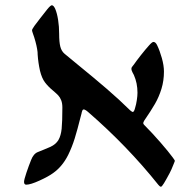

<svg xmlns="http://www.w3.org/2000/svg" viewBox="-20 -687 730 729"><path d="M71.3 3.4Q71.3 -4.4 80.3 -31.2Q89.4 -58.1 98.1 -79.6Q102.1 -90.3 108.4 -98.1Q114.7 -106 123 -109.4L147 -119.1L171.4 -129.4Q192.4 -139.2 201.9 -155.5Q211.4 -171.9 214.1 -198.2Q216.8 -224.6 216.8 -278.8Q216.8 -294.9 212.4 -306.2Q208 -317.4 201.2 -324.7Q194.3 -332 182.1 -342.3Q163.1 -357.9 150.9 -374Q138.7 -390.1 131.8 -418.5Q125 -449.2 123 -479.5Q123 -485.8 122.6 -489.3Q120.1 -512.7 109.9 -545.4Q109.4 -547.9 105.5 -558.1Q101.6 -568.8 101.6 -572.3Q101.6 -574.2 104.2 -578.6Q106.9 -583 110.8 -588.9Q130.4 -615.2 159.2 -651.4Q171.9 -667 176.8 -667Q183.6 -667 189.9 -652.8Q196.8 -636.2 200.7 -611.1Q204.6 -585.9 204.6 -558.6Q204.6 -527.3 209 -510Q213.4 -492.7 225.1 -482.9L275.4 -441.4Q337.9 -390.6 385.7 -349.4Q433.6 -308.1 474.1 -268.1Q475.6 -266.6 478.8 -264.4Q481.9 -262.2 483.9 -261.7Q489.3 -261.7 493.2 -278.3Q497.1 -290.5 499.5 -306.9Q502 -323.2 502 -335Q502 -371.6 488.3 -402.3Q485.8 -406.7 483.6 -411.1Q481.4 -415.5 480.2 -418.9Q479 -422.4 479 -425.8Q479 -428.7 480.2 -431.2Q481.4 -433.6 483.6 -436Q485.8 -438.5 488.3 -441.9Q496.6 -454.1 514.6 -477.1Q532.7 -500 545.9 -514.6Q557.6 -527.8 562.5 -527.8Q570.8 -527.8 576.7 -515.1Q586.4 -495.1 594.5 -466.6Q602.5 -438 602.5 -415.5Q602.5 -380.4 593 -349.6Q583.5 -318.8 568.6 -293Q553.7 -267.1 527.3 -228.5Q523.9 -222.2 523.9 -219.7Q523.9 -216.3 527.3 -212.9Q558.1 -182.1 589.6 -145.8Q621.1 -109.4 635.7 -89.4Q644 -78.1 644 -76.2Q644 -74.7 641.8 -70.3Q639.6 -65.9 637.7 -60.1Q630.9 -42.5 624 -29.5Q617.2 -16.6 611.1 -5.9Q605 4.9 602.5 8.8Q599.1 14.6 595.9 18.3Q592.8 22 591.3 22Q588.9 22 586.4 20Q584 18.1 581.5 15.1Q463.4 -132.8 314 -262.2Q309.1 -266.6 304.7 -269Q300.3 -271.5 298.3 -271.5Q294.4 -271.5 293 -268.1Q291.5 -264.6 290.5 -261Q289.6 -257.3 289.6 -256.3L286.6 -245.1Q273.9 -194.3 263.7 -161.4Q253.4 -128.4 238.8 -98.6Q216.8 -54.7 181.6 -29.8Q163.6 -16.6 129.6 -1.2Q95.7 14.2 79.6 14.2Q71.3 14.2 71.3 3.4Z"/></svg>

Font: David Libre Medium
Style: Regular
Weight: 500
Version: Version 1.000